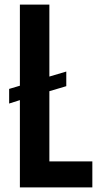

<svg xmlns="http://www.w3.org/2000/svg" viewBox="-20 -820 445 840"><path d="M67 0V-382L20 -367V-431L67 -445V-800H196V-485L270 -507V-443L196 -421V-114H384V0Z"/></svg>

Font: Big Shoulders Display ExtraBold
Style: Regular
Weight: 800
Designer: Patric King
Foundry: XO Type Co
Version: Version 1.000; ttfautohint (v1.8.2)